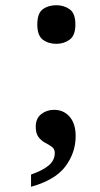

<svg xmlns="http://www.w3.org/2000/svg" viewBox="-20 -562 385 736"><path d="M196 -394Q165 -394 144 -410Q123 -426 123 -468Q123 -511 144 -526.5Q165 -542 196 -542Q225 -542 247 -526.5Q269 -511 269 -468Q269 -426 247 -410Q225 -394 196 -394ZM99 154V107Q145 91 167.5 71.5Q190 52 190 24Q190 9 179 1Q168 -7 153.5 -14.5Q139 -22 128 -36Q117 -50 117 -76Q117 -108 138 -124.5Q159 -141 187 -141Q224 -141 247 -114.5Q270 -88 270 -40Q270 23 231 75.5Q192 128 99 154Z"/></svg>

Font: Noto Serif Bengali
Style: Bold
Weight: 700
Designer: Juan Bruce, Universal Thirst, Indian Type Foundry and the Monotype Design Team.
Foundry: Monotype Imaging Inc.
Version: Version 2.003; ttfautohint (v1.8.4.7-5d5b)